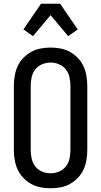

<svg xmlns="http://www.w3.org/2000/svg" viewBox="-20 -997 540 1025"><path d="M250 8Q223 8 196.5 3Q170 -2 146.5 -15Q123 -28 104 -48Q85 -68 74 -92Q63 -116 58.5 -143Q54 -170 54 -196V-539Q54 -565 58.5 -592Q63 -619 74 -643Q85 -667 104 -687Q123 -707 146.5 -720Q170 -733 196.5 -738Q223 -743 250 -743Q277 -743 303.5 -738Q330 -733 353.5 -720Q377 -707 396 -687Q415 -667 426 -643Q437 -619 441.5 -592Q446 -565 446 -539V-196Q446 -170 441.5 -143Q437 -116 426 -92Q415 -68 396 -48Q377 -28 353.5 -15Q330 -2 303.5 3Q277 8 250 8ZM250 -72Q273 -72 295 -81Q317 -90 331.5 -108.5Q346 -127 351 -150Q356 -173 356 -196V-539Q356 -562 351 -585Q346 -608 331.5 -626.5Q317 -645 295 -654Q273 -663 250 -663Q227 -663 205 -654Q183 -645 168.5 -626.5Q154 -608 149 -585Q144 -562 144 -539V-196Q144 -173 149 -150Q154 -127 168.5 -108.5Q183 -90 205 -81Q227 -72 250 -72ZM156 -804 105 -840 199 -977H301L395 -840L344 -804L250 -916Z"/></svg>

Font: Iosevka Term Curly Medium
Style: Regular
Weight: 500
Designer: Belleve Invis
Foundry: Belleve Invis
Version: Version 32.3.0